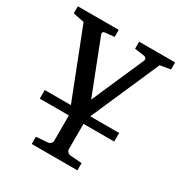

<svg xmlns="http://www.w3.org/2000/svg" viewBox="-164 -604 895 944"><g transform="rotate(30 283.0 -132.0)"><path d="M500 -432.1 330.1 -43.9H494.1V4.9H319.8V150.9Q319.8 157.7 326.7 164.3Q333.5 170.9 344.2 171.9L408.2 176.8V217.8H148.9V176.8L211.9 171.9Q223.1 170.9 230 164.3Q236.8 157.7 236.8 150.9V4.9H71.8V-43.9H220.2L69.8 -429.2L6.8 -441.9V-481.9H238.8V-441.9L189 -437Q182.1 -436 179 -434.1Q175.8 -432.1 174.6 -429.4Q173.3 -426.8 174.1 -423.6Q174.8 -420.4 175.8 -418L293 -117.2L422.9 -414.1Q425.8 -421.4 421.6 -427.2Q417.5 -433.1 410.2 -434.1L355 -441.9V-481.9H559.1V-441.9Z"/></g></svg>

Font: Charis SIL
Style: Regular
Weight: 400
Foundry: SIL International
Version: Version 4.112